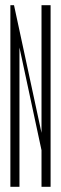

<svg xmlns="http://www.w3.org/2000/svg" viewBox="-20 -720 236 740"><path d="M20 0V-700H34L140 -208V-700H175V0H140V-141L55 -537V0Z"/></svg>

Font: Dorsa
Style: Regular
Weight: 400
Version: Version 1.002